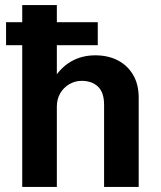

<svg xmlns="http://www.w3.org/2000/svg" viewBox="-20 -740 637 760"><path d="M68 0V-720H205V-446Q233 -483 271.5 -502Q310 -521 357 -521Q408 -521 446.5 -501Q485 -481 507 -443.5Q529 -406 529 -354V0H392V-325Q392 -374 368 -397Q344 -420 303 -420Q277 -420 254 -406.5Q231 -393 218 -370Q205 -347 205 -318V0ZM4 -561V-652H367V-561Z"/></svg>

Font: Chivo SemiBold
Style: Regular
Weight: 600
Designer: Hector Gatti
Foundry: Omnibus-Type
Version: Version 2.002